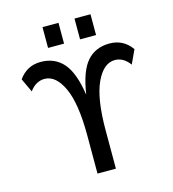

<svg xmlns="http://www.w3.org/2000/svg" viewBox="-133 -1049 1045 1159"><g transform="rotate(-15 389.5 -470.0)"><path d="M390 -480Q411 -620 463.5 -680Q516 -740 604 -740Q691 -740 742 -668L702 -582Q663 -635 610 -635Q539 -635 493 -536.5Q447 -438 447 -240V0H332V-240Q332 -438 286.5 -536.5Q241 -635 170 -635Q116 -635 77 -582L37 -668Q88 -740 174 -740Q262 -740 315 -679.5Q368 -619 389 -480ZM440 -810V-940H540V-810ZM240 -810V-940H340V-810Z"/></g></svg>

Font: M PLUS 1p Medium
Style: Regular
Weight: 500
Version: Version 1.062